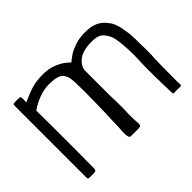

<svg xmlns="http://www.w3.org/2000/svg" viewBox="-115 -841 1083 1083"><g transform="rotate(-45 426.5 -299.5)"><path d="M63 -14V-209V-294V-584Q63 -592 65 -595Q67 -598 75 -598L94 -599L116 -598Q124 -598 124 -580L123 -552Q173 -575 210.5 -586.5Q248 -598 300 -598Q347 -598 382.5 -583.5Q418 -569 438.5 -552.5Q459 -536 461 -531Q482 -548 500.5 -560.5Q519 -573 555 -585.5Q591 -598 637 -598Q683 -598 715.5 -583.5Q748 -569 773 -533Q791 -511 800.5 -463Q810 -415 810 -384Q810 -367 811 -355L812 -282Q812 -235 810 -211Q808 -155 808 -61V-26L809 -11Q809 -1 803 0L772 -1Q758 -1 753 0H750Q745 0 743.5 -4.5Q742 -9 742 -23Q742 -45 741 -66Q739 -140 739 -203Q739 -241 741 -273L742 -311Q742 -357 737.5 -403.5Q733 -450 724 -472Q707 -508 687 -521Q667 -534 626 -534Q559 -534 524 -509Q489 -484 484 -448V-242Q486 -214 486 -147Q486 -120 485 -115L484 -97Q484 -57 487 -18Q487 -6 480 -2.5Q473 1 462 0H443H439H427H408Q397 0 394 -8.5Q391 -17 390.5 -25.5Q390 -34 390 -37Q389 -44 391 -66Q393 -88 393 -106Q393 -132 396 -186L398 -282L399 -363Q399 -445 394 -472Q386 -509 361.5 -521.5Q337 -534 285 -534Q244 -534 200.5 -517Q157 -500 130 -479Q130 -401 131 -341V-203V-165L130 -16Q130 -8 125.5 -4Q121 0 108 0H73Q68 0 65.5 -3Q63 -6 63 -14Z"/></g></svg>

Font: Barriecito
Style: Regular
Weight: 400
Designer: Pablo Cosgaya & Sergio Jiménez
Foundry: Pablo Cosgaya & Sergio Jiménez
Version: Version 1.001